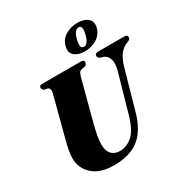

<svg xmlns="http://www.w3.org/2000/svg" viewBox="-210 -1103 1233 1282"><g transform="rotate(-30 407.0 -462.5)"><path d="M553 -228 635.5 -518Q652 -578 639.5 -611.5Q627 -645 595.5 -653.5L582 -656.5Q562 -665.5 562.5 -679.5Q562.5 -700 589 -700H791Q813.5 -700 813.5 -681.5Q813.5 -672 807.8 -666.5Q802 -661 791.5 -656.5L782 -653Q752.5 -642.5 727.2 -610.5Q702 -578.5 684.5 -514.5L602.5 -223.5Q566 -97 494 -42.8Q422 11.5 305 11.5Q195.5 11.5 139 -40.2Q82.5 -92 83 -169.5Q83 -196 91.2 -237.2Q99.5 -278.5 108.5 -310.5L187 -610Q191.5 -626.5 188 -638.5Q184.5 -650.5 175 -654.5L149.5 -659.5Q141.5 -664.5 137.8 -668.8Q134 -673 134 -681.5Q134.5 -700 155.5 -700H456Q479 -700 479 -682.5Q479 -675.5 474.5 -668Q470 -660.5 460.5 -657.5L433 -652.5Q420 -649 414.2 -638Q408.5 -627 401.5 -602L325 -312.5Q309.5 -254 303 -216.5Q296.5 -179 296.5 -153.5Q296 -101.5 320 -76.5Q344 -51.5 384 -51.5Q437 -51.5 481 -91Q525 -130.5 553 -228ZM513.5 -745Q462.5 -745 434.2 -769.5Q406 -794 418.5 -840.5Q430.5 -887 471.5 -911.2Q512.5 -935.5 563.5 -935.5Q616 -935.5 643.5 -910.5Q671 -885.5 659 -840.5Q647 -795.5 606.5 -770.2Q566 -745 513.5 -745ZM556 -905.5Q541 -905.5 527.8 -890.5Q514.5 -875.5 506 -840.5Q489.5 -774.5 523 -774.5Q555.5 -774.5 571.5 -840.5Q588 -905.5 556 -905.5Z"/></g></svg>

Font: Fraunces 72pt S000 Black
Style: Italic
Weight: 900
Italic angle: -16°
Version: Version 1.000; ttfautohint (v1.8.3)